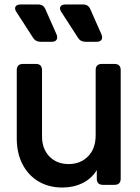

<svg xmlns="http://www.w3.org/2000/svg" viewBox="-20 -827 626 859"><path d="M259 12Q198 12 152 -15.5Q106 -43 80.5 -92.5Q55 -142 55 -207V-513Q55 -541 83 -541H140Q168 -541 168 -513V-217Q168 -161 201 -127Q234 -93 287 -93Q340 -93 374 -127.5Q408 -162 408 -222V-513Q408 -541 436 -541H492Q520 -541 520 -513V-28Q520 0 492 0H441Q413 0 413 -28V-66Q390 -28 349.5 -8Q309 12 259 12ZM162 -640Q139 -640 128 -658L53 -774Q44 -788 49.5 -797.5Q55 -807 72 -807H151Q174 -807 183 -786L233 -673Q239 -658 233 -649Q227 -640 211 -640ZM363 -640Q340 -640 329 -658L254 -774Q245 -788 250.5 -797.5Q256 -807 273 -807H352Q375 -807 384 -786L434 -673Q440 -658 434 -649Q428 -640 412 -640Z"/></svg>

Font: Pitagon Sans Text SemiBold
Style: Regular
Weight: 600
Designer: Travis Tran
Foundry: Pitagon
Version: Version 1.001; ttfautohint (v1.8.4.7-5d5b);gftools[0.9.26]